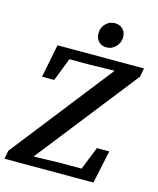

<svg xmlns="http://www.w3.org/2000/svg" viewBox="-133 -947 851 1034"><g transform="rotate(15 292.0 -429.5)"><path d="M-8 0 1 -47 441 -609V-611L302 -608H191L141 -479H73L110 -664H592L583 -616L142 -54V-52L291 -56H407L458 -184H527L488 0ZM367 -721Q340 -721 323 -738.5Q306 -756 306 -784Q306 -815 327 -837Q348 -859 378 -859Q406 -859 423 -842Q440 -825 440 -797Q440 -767 418.5 -744Q397 -721 367 -721Z"/></g></svg>

Font: Source Serif 4 SmText Semibold
Style: Italic
Weight: 600
Italic angle: -12°
Designer: Frank Grießhammer
Foundry: Adobe
Version: Version 4.005;hotconv 1.1.0;makeotfexe 2.6.0